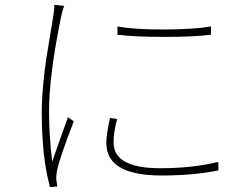

<svg xmlns="http://www.w3.org/2000/svg" viewBox="-20 -756 1040 791"><path d="M464 -647Q536 -634 657.5 -634.5Q779 -635 849 -647V-613Q781 -604 657 -604Q533 -604 464 -613ZM433 -270 463 -266Q448 -216 448 -169Q448 -63 640 -63Q775 -63 879 -89L880 -54Q778 -33 645 -33Q418 -33 418 -167Q418 -201 433 -270ZM204 -736 244 -732Q237 -710 232 -689Q182 -445 182 -296Q182 -200 195 -90Q233 -199 260 -273L284 -256Q226 -107 216 -57Q211 -34 212 -16L216 12L186 15Q152 -107 152 -296Q152 -345 158 -407.5Q164 -470 170.5 -513Q177 -556 187.5 -617Q198 -678 200 -693Q204 -718 204 -736Z"/></svg>

Font: Noto Sans Korean Thin
Style: Regular
Weight: 250
Designer: Ryoko NISHIZUKA  (kana & ideographs); Paul D. Hunt (Latin, Greek & Cyrillic); Wenlong ZHANG  (bopomofo); Sandoll Communi
Foundry: Adobe Systems Incorporated
Version: Version 1.0001;PS 1;hotconv 1.0.78;makeotf.lib2.5.61930